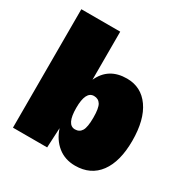

<svg xmlns="http://www.w3.org/2000/svg" viewBox="-163 -837 953 983"><g transform="rotate(30 313.5 -345.0)"><path d="M411.1 9.8Q351.1 9.8 308.6 -24.4Q266.1 -58.6 247.1 -117.2L241.2 0H39.1V-700.2H269V-416Q311.5 -509.8 419.9 -509.8Q504.4 -509.8 553.2 -440.4Q602.1 -371.1 602.1 -247.1Q602.1 -124.5 552.5 -57.4Q502.9 9.8 411.1 9.8ZM317.9 -150.9Q344.2 -150.9 357.2 -172.4Q370.1 -193.8 370.1 -250Q370.1 -306.2 357.2 -327.1Q344.2 -348.1 317.9 -348.1Q269 -348.1 269 -250Q269 -150.9 317.9 -150.9Z"/></g></svg>

Font: Work Sans Black
Style: Regular
Weight: 900
Designer: Wei Huang
Foundry: Wei Huang
Version: Version 2.012